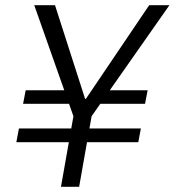

<svg xmlns="http://www.w3.org/2000/svg" viewBox="-20 -720 673 740"><path d="M43 -172 53 -225H523L513 -172ZM278 -320H69L79 -372H277ZM338 -320 359 -372H549L539 -320ZM215 0 263 -272 112 -700H192L308 -339H311L555 -700H633L333 -272L285 0Z"/></svg>

Font: DM Sans 36pt Light
Style: Italic
Weight: 300
Italic angle: -10°
Designer: Colophon Foundry, Jonny Pinhorn
Foundry: Colophon Foundry
Version: Version 4.004;gftools[0.9.30]